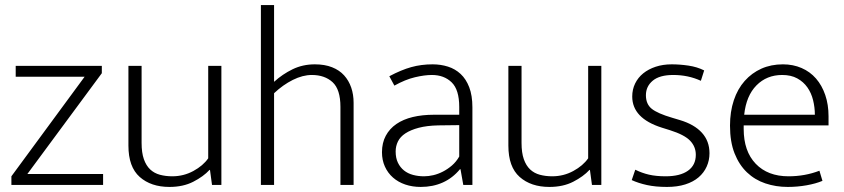

<svg xmlns="http://www.w3.org/2000/svg" viewBox="-20 -730 3333 758"><path d="M382 -441 88 -43H387V0H25V-34L314 -427H42V-470H382Z M802 -470H854V0H817L809 -59H807Q783 -33 743 -12.5Q703 8 649 8Q576 8 531.5 -31.5Q487 -71 487 -155V-470H539V-166Q539 -127 548 -101.5Q557 -76 573 -61Q589 -46 611.5 -40Q634 -34 660 -34Q705 -34 743.5 -55Q782 -76 802 -105Z M1062 0H1010V-710H1062V-407Q1095 -437 1135 -456.5Q1175 -476 1223 -476Q1262 -476 1291 -464.5Q1320 -453 1338.5 -432.5Q1357 -412 1366.5 -384.5Q1376 -357 1376 -324V0H1324V-308Q1324 -377 1293 -405.5Q1262 -434 1211 -434Q1175 -434 1136 -414.5Q1097 -395 1062 -362Z M1517 -429Q1564 -454 1603.5 -465Q1643 -476 1688 -476Q1720 -476 1748.5 -467Q1777 -458 1798.5 -438Q1820 -418 1832.5 -385.5Q1845 -353 1845 -306V0H1809L1798 -62H1796Q1767 -27 1728 -9.5Q1689 8 1641 8Q1608 8 1580 -1.5Q1552 -11 1531.5 -29Q1511 -47 1499.5 -72.5Q1488 -98 1488 -129Q1488 -166 1503 -194Q1518 -222 1545 -240.5Q1572 -259 1609.5 -268Q1647 -277 1693 -277H1793V-308Q1793 -376 1763 -405Q1733 -434 1685 -434Q1656 -434 1618 -425Q1580 -416 1537 -392ZM1793 -236 1710 -235Q1665 -234 1633 -225.5Q1601 -217 1580.5 -203.5Q1560 -190 1551 -171.5Q1542 -153 1542 -132Q1542 -106 1551 -87.5Q1560 -69 1575 -57Q1590 -45 1610.5 -39.5Q1631 -34 1654 -34Q1672 -34 1691 -38.5Q1710 -43 1728.5 -52.5Q1747 -62 1764 -76.5Q1781 -91 1793 -112Z M2302 -470H2354V0H2317L2309 -59H2307Q2283 -33 2243 -12.5Q2203 8 2149 8Q2076 8 2031.5 -31.5Q1987 -71 1987 -155V-470H2039V-166Q2039 -127 2048 -101.5Q2057 -76 2073 -61Q2089 -46 2111.5 -40Q2134 -34 2160 -34Q2205 -34 2243.5 -55Q2282 -76 2302 -105Z M2747 -411Q2697 -434 2638 -434Q2584 -434 2557 -411.5Q2530 -389 2530 -354Q2530 -319 2553 -300.5Q2576 -282 2634 -265L2664 -256Q2721 -239 2751 -206Q2781 -173 2781 -125Q2781 -97 2770 -72.5Q2759 -48 2738 -30Q2717 -12 2685.5 -2Q2654 8 2613 8Q2568 8 2534 0.5Q2500 -7 2474 -19L2488 -60Q2514 -47 2542 -40.5Q2570 -34 2608 -34Q2665 -34 2696 -56Q2727 -78 2727 -119Q2727 -151 2704.5 -174.5Q2682 -198 2625 -216L2593 -226Q2476 -263 2476 -349Q2476 -377 2487.5 -400.5Q2499 -424 2519.5 -440.5Q2540 -457 2568.5 -466.5Q2597 -476 2632 -476Q2664 -476 2698 -471Q2732 -466 2760 -452Z M3251 -235H2916V-221Q2916 -133 2963.5 -83.5Q3011 -34 3093 -34Q3158 -34 3215 -56L3227 -16Q3201 -5 3164.5 1.5Q3128 8 3090 8Q3043 8 3001.5 -6Q2960 -20 2929 -49.5Q2898 -79 2880 -124.5Q2862 -170 2862 -234Q2862 -289 2877 -334Q2892 -379 2920 -410.5Q2948 -442 2986 -459Q3024 -476 3071 -476Q3111 -476 3144.5 -461.5Q3178 -447 3201.5 -420Q3225 -393 3238 -355Q3251 -317 3251 -271ZM3197 -277Q3197 -306 3190 -334.5Q3183 -363 3167.5 -385Q3152 -407 3127.5 -420.5Q3103 -434 3068 -434Q3007 -434 2966.5 -393Q2926 -352 2918 -277Z"/></svg>

Font: Ek Mukta ExtraLight
Style: Regular
Weight: 275
Designer: Girish Dalvi and Yashodeep Gholap
Foundry: Ek Type
Version: Version 2.538;PS 1.002;hotconv 16.6.51;makeotf.lib2.5.65220;